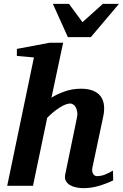

<svg xmlns="http://www.w3.org/2000/svg" viewBox="-20 -957 633 989"><path d="M563 -27.8Q525.4 -9.8 487.1 1.2Q448.7 12.2 409.2 12.2Q391.6 12.2 373.3 8.5Q355 4.9 340.8 -3.4Q326.7 -11.7 319.3 -25.1Q312 -38.6 315.9 -58.1L376 -349.1Q379.9 -367.2 377.7 -381.1Q375.5 -395 370.1 -404.5Q364.7 -414.1 356.9 -418.9Q349.1 -423.8 341.8 -423.8Q330.6 -423.8 316.4 -418.2Q302.2 -412.6 286.6 -402.6Q271 -392.6 254.6 -379.2Q238.3 -365.7 223.1 -350.1L149.9 0H17.1L154.8 -661.1L66.9 -668.9V-705.1L235.8 -736.8H305.2L245.1 -454.1Q275.4 -472.7 314 -486.3Q352.5 -500 397 -500Q434.6 -500 459.5 -489.7Q484.4 -479.5 498.3 -460.9Q512.2 -442.4 515.4 -416.3Q518.6 -390.1 512.2 -358.9L456.1 -94.2Q453.6 -81.5 455.3 -73.2Q457 -64.9 460.9 -59.6Q464.8 -54.2 469.7 -52Q474.6 -49.8 479 -49.8Q501 -49.8 520.3 -57.6Q539.6 -65.4 562 -78.1ZM447.8 -765.6H329.6L252.4 -937H335.4L404.8 -842.8L509.8 -937H592.8Z"/></svg>

Font: Charis SIL Viet
Style: Bold Italic
Weight: 700
Italic angle: -11°
Foundry: SIL International
Version: Version 5.000